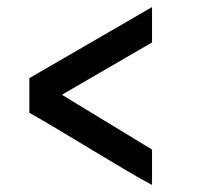

<svg xmlns="http://www.w3.org/2000/svg" viewBox="-20 -579 570 543"><path d="M410 -459V-559L63 -358V-260C146 -214 340 -92 410 -56V-156L155 -311Z"/></svg>

Font: TitilliumText22L
Style: 600 wt
Weight: 600
Designer: Campivisivi
Foundry: Campivisivi
Version: 1.000